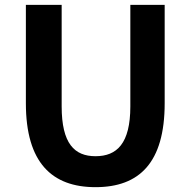

<svg xmlns="http://www.w3.org/2000/svg" viewBox="-20 -760 788 794"><path d="M375 14C556 14 661 -87 661 -333V-740H519V-320C519 -166 463 -114 375 -114C288 -114 235 -166 235 -320V-740H87V-333C87 -87 195 14 375 14Z"/></svg>

Font: Noto Sans Japanese Bold
Style: Bold
Weight: 700
Designer: Ryoko NISHIZUKA (kana & ideographs); Paul D. Hunt (Latin, Greek & Cyrillic); Wenlong ZHANG (bopomofo); Sandoll Communica
Foundry: Adobe Systems Incorporated
Version: Version 1.000;PS 1;hotconv 1.0.78;makeotf.lib2.5.61930